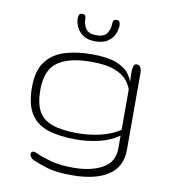

<svg xmlns="http://www.w3.org/2000/svg" viewBox="-81 -625 767 861"><g transform="rotate(10 302.5 -194.5)"><path d="M303.2 166Q232.4 166 191.2 153.6Q149.9 141.1 124 129.4Q114.3 124.5 109.6 117.4Q105 110.4 105 104.5Q105 91.8 117.7 91.8Q123.5 91.8 130.9 95.7Q157.2 107.9 199.5 119.9Q241.7 131.8 303.2 131.8Q383.3 131.8 435.8 103Q488.3 74.2 488.3 11.2V-46.9Q446.3 -17.6 394.3 -6.3Q342.3 4.9 293.9 4.9Q219.2 4.9 166.7 -11.7Q114.3 -28.3 86.7 -71.3Q59.1 -114.3 59.1 -192.4Q59.1 -265.1 89.1 -306.9Q119.1 -348.6 173.1 -366.2Q227.1 -383.8 298.3 -383.8Q370.6 -383.8 410.2 -368.2Q449.7 -352.5 466.6 -330.6Q483.4 -308.6 488.3 -290Q488.3 -298.8 487.5 -310.3Q486.8 -321.8 486.8 -333Q486.8 -349.6 490 -361.8Q493.2 -374 503.9 -374Q518.1 -374 522.7 -362.8Q527.3 -351.6 527.3 -339.8V11.2Q527.3 88.4 469 127.2Q410.6 166 303.2 166ZM295.9 -23.9Q346.7 -23.9 397.5 -35.4Q448.2 -46.9 488.3 -73.2V-255.9Q483.4 -274.4 466.3 -296.4Q449.2 -318.4 410.9 -334.2Q372.6 -350.1 302.2 -350.1Q200.7 -350.1 149.4 -313.7Q98.1 -277.3 98.1 -187Q98.1 -127 116.9 -91.3Q135.7 -55.7 179.2 -39.8Q222.7 -23.9 295.9 -23.9ZM302.7 -443.4Q268.1 -443.4 247.1 -457.5Q226.1 -471.7 216.8 -492.2Q207.5 -512.7 207.5 -532.2Q207.5 -540.5 210.7 -547.6Q213.9 -554.7 225.6 -554.7Q235.8 -554.7 238.8 -548.1Q241.7 -541.5 241.7 -532.2Q241.7 -509.8 254.6 -490.5Q267.6 -471.2 302.7 -471.2Q337.9 -471.2 350.8 -490.5Q363.8 -509.8 363.8 -532.2Q363.8 -541.5 366.7 -548.1Q369.6 -554.7 379.9 -554.7Q391.6 -554.7 394.8 -547.6Q397.9 -540.5 397.9 -532.2Q397.9 -512.7 388.7 -492.2Q379.4 -471.7 358.6 -457.5Q337.9 -443.4 302.7 -443.4Z"/></g></svg>

Font: Gruppo
Style: Regular
Weight: 400
Designer: Vernon Adams
Foundry: Vernon Adams
Version: Version 1.001; ttfautohint (v1.8.4.7-5d5b);gftools[0.9.28]